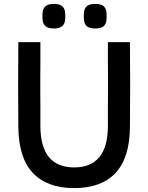

<svg xmlns="http://www.w3.org/2000/svg" viewBox="-20 -949 760 984"><path d="M74 -733H187Q187 -672 187 -628Q187 -584 186.5 -548.5Q186 -513 186.5 -478Q187 -443 187 -400.5Q187 -358 187 -300Q189 -91 360 -91Q531 -91 533 -300Q533 -358 533 -400.5Q533 -443 533.5 -478Q534 -513 533.5 -548.5Q533 -584 533 -628Q533 -672 533 -733H646Q646 -672 646.5 -628Q647 -584 647 -548.5Q647 -513 647 -478Q647 -443 646.5 -400.5Q646 -358 646 -300Q645 -140 572 -62.5Q499 15 360 15Q222 15 148.5 -62.5Q75 -140 74 -300Q74 -358 73.5 -400.5Q73 -443 73 -478Q73 -513 73 -548.5Q73 -584 73.5 -628Q74 -672 74 -733ZM256 -803Q226 -803 212.5 -815.5Q199 -828 198 -850Q197 -866 198 -882Q199 -904 212.5 -916.5Q226 -929 256 -929Q286 -929 299.5 -916.5Q313 -904 314 -882Q315 -866 314 -850Q313 -828 299.5 -815.5Q286 -803 256 -803ZM468 -803Q437 -803 424 -815.5Q411 -828 410 -850Q409 -866 410 -882Q411 -904 424 -916.5Q437 -929 468 -929Q499 -929 512 -916.5Q525 -904 526 -882Q527 -866 526 -850Q525 -828 512 -815.5Q499 -803 468 -803Z"/></svg>

Font: Kreadon Light
Style: Bold
Weight: 600
Designer: Reiya WATANABE
Foundry: StudioGnu
Version: Version 1.003; ttfautohint (v1.8.4.7-5d5b);gftools[0.9.32]